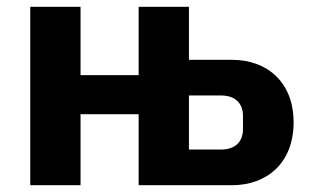

<svg xmlns="http://www.w3.org/2000/svg" viewBox="-20 -545 909 565"><path d="M69 0H217V-209H388V0H663C765 0 844 -65 844 -185C844 -304 765 -369 663 -369H536V-525H388V-324H217V-525H69ZM536 -105V-264H631C670 -264 695 -243 695 -204V-165C695 -126 670 -105 631 -105Z"/></svg>

Font: LVC Sans
Style: Bold
Weight: 700
Designer: Mike Abbink, Paul van der Laan, Pieter van Rosmalen
Foundry: Bold Monday
Version: Version 3.0